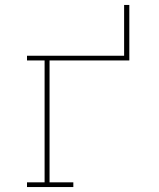

<svg xmlns="http://www.w3.org/2000/svg" viewBox="-20 -755 640 775"><path d="M89 0V-19H160V-511H89V-530H481V-735H502V-511H180V-19H276V0Z"/></svg>

Font: Iosevka Slab Thin Extended
Style: Regular
Weight: 100
Width: 7
Monospace: yes
Designer: Belleve Invis
Foundry: Belleve Invis
Version: Version 11.1.1; ttfautohint (v1.8.3)